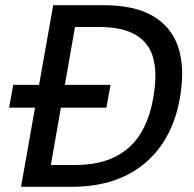

<svg xmlns="http://www.w3.org/2000/svg" viewBox="-20 -720 748 740"><path d="M15 -305 31 -393H406L390 -305ZM61 0 185 -700H379Q498 -700 569 -658.5Q640 -617 666 -541Q692 -465 676 -359Q664 -276 631.5 -210.5Q599 -145 546 -97.5Q493 -50 420.5 -25Q348 0 255 0ZM176 -84H267Q363 -84 426.5 -117Q490 -150 525.5 -211.5Q561 -273 573 -358Q586 -439 570.5 -496.5Q555 -554 504 -585Q453 -616 360 -616H269Z"/></svg>

Font: DM Sans 10pt Medium
Style: Italic
Weight: 500
Italic angle: -10°
Version: Version 4.004;gftools[0.9.30]